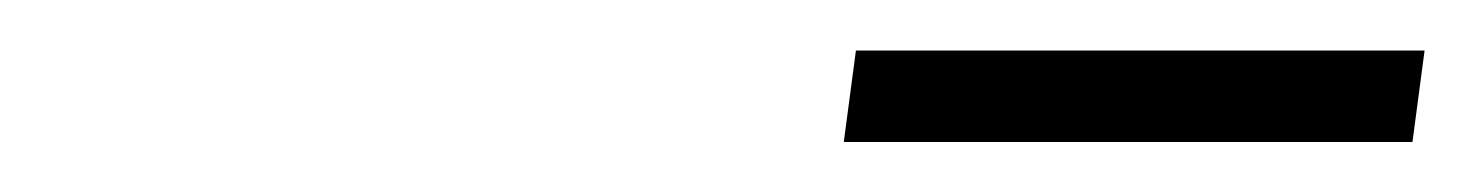

<svg xmlns="http://www.w3.org/2000/svg" viewBox="-20 -709 584 76"><path d="M314 -652.8 318.8 -689H543.9L539.1 -652.8Z"/></svg>

Font: Trueno UltraLight
Style: Italic
Weight: 250
Designer: Julieta Ulanovsky
Foundry: Julieta Ulanovsky
Version: Version 3.001b | FøM Fix